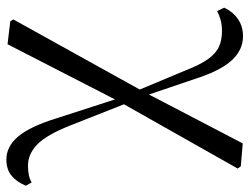

<svg xmlns="http://www.w3.org/2000/svg" viewBox="-110 -460 778 599"><g transform="rotate(90 279.5 -160.0)"><path d="M45.9 197.4 40.1 187.9 267.7 -222.5 426.9 -527.8 498.5 -521.7 505.3 -511.9 296.9 -143.3 117.5 206ZM477.3 209.6Q436.3 209.6 405.1 172.5Q373.9 135.4 348.6 53.1L284.1 -146.4H276.8L299.4 -171L371.2 10.9Q400.5 84.7 430.4 113.5Q460.4 142.2 496 142.2Q511.2 142.2 524.6 139.7Q538 137.2 548.5 130.6L558.9 148.8Q547.3 177.1 527.7 193.4Q508.1 209.6 477.3 209.6ZM264.9 -192.1 199.9 -347.5Q181.9 -394 164.2 -419Q146.4 -444 125.6 -453.5Q104.8 -463 76.8 -463Q56.1 -463 41.2 -458.6Q26.2 -454.2 14 -448L3.4 -470Q16.4 -497.5 39.2 -513.1Q62 -528.6 92.2 -528.6Q133.5 -528.6 164.7 -496.7Q196 -464.9 220.1 -395.3L281.1 -215.5H290.6Z"/></g></svg>

Font: Noto Serif TC
Style: Regular
Weight: 200
Designer: Ryoko NISHIZUKA 西塚涼子 (kana & ideographs); Frank Grießhammer (Latin, Greek & Cyrillic); Wenlong ZHANG 张文龙 (bopomofo); San
Foundry: Adobe
Version: Version 2.001;hotconv 1.1.0;makeotfexe 2.6.0